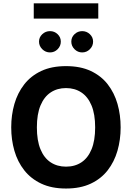

<svg xmlns="http://www.w3.org/2000/svg" viewBox="-20 -1110 780 1136"><path d="M561.5 -1090.3H179.7V-1000H561.5ZM370.6 -718.8Q285.2 -718.8 223.9 -689.9Q162.6 -661.1 123.3 -610.6Q84 -560.1 65.2 -494.9Q46.4 -429.7 46.4 -356.4Q46.4 -283.2 65.2 -218Q84 -152.8 123.5 -102.5Q163.1 -52.2 224.4 -23.4Q285.6 5.4 370.6 5.4Q455.6 5.4 516.8 -23.4Q578.1 -52.2 617.2 -102.5Q656.2 -152.8 675 -218Q693.8 -283.2 693.8 -356.4Q693.8 -429.7 675.3 -494.9Q656.7 -560.1 617.7 -610.6Q578.6 -661.1 517.3 -689.9Q456.1 -718.8 370.6 -718.8ZM370.6 -588.9Q422.4 -588.9 461.2 -563.2Q500 -537.6 521.5 -486.1Q543 -434.6 543 -356.4Q543 -278.3 521.7 -226.8Q500.5 -175.3 461.9 -149.7Q423.3 -124 370.6 -124Q318.4 -124 279.5 -149.7Q240.7 -175.3 219.5 -226.8Q198.2 -278.3 198.2 -356.4Q198.2 -434.6 219.7 -486.1Q241.2 -537.6 280 -563.2Q318.8 -588.9 370.6 -588.9ZM210.9 -863.8Q210.9 -837.9 230.2 -818.8Q249.5 -799.8 275.9 -799.8Q302.2 -799.8 321 -818.8Q339.8 -837.9 339.8 -863.8Q339.8 -889.6 321 -907.7Q302.2 -925.8 275.9 -925.8Q249.5 -925.8 230.2 -907.7Q210.9 -889.6 210.9 -863.8ZM401.9 -863.8Q401.9 -837.9 420.9 -818.8Q439.9 -799.8 466.3 -799.8Q492.7 -799.8 511.7 -818.8Q530.8 -837.9 530.8 -863.8Q530.8 -889.6 511.7 -907.7Q492.7 -925.8 466.3 -925.8Q439.9 -925.8 420.9 -907.7Q401.9 -889.6 401.9 -863.8Z"/></svg>

Font: Estedad-FD-VF Thin
Style: Regular
Weight: 100
Designer: Amin Abedi
Version: Version 5.0